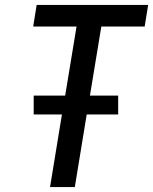

<svg xmlns="http://www.w3.org/2000/svg" viewBox="-20 -755 618 775"><path d="M182 0H282L330 -293H457V-369H343L389 -648H564L578 -735H128L114 -648H289L243 -369H116V-293H230Z"/></svg>

Font: Iosevka Sparkle Medium Oblique
Style: Regular
Weight: 500
Italic angle: -9°
Designer: Belleve Invis
Foundry: Belleve Invis
Version: Version 4.5.0; ttfautohint (v1.8.3)